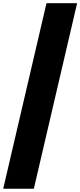

<svg xmlns="http://www.w3.org/2000/svg" viewBox="-33 -972 496 1185"><path d="M-13.2 192.9 253.9 -952.1H442.9L175.8 192.9Z"/></svg>

Font: Poppins ExtraBold
Style: Regular
Weight: 800
Designer: Ninad Kale (Devanagari), Jonny Pinhorn (Latin)
Foundry: Indian Type Foundry
Version: Version 3.200;PS 1.000;hotconv 16.6.54;makeotf.lib2.5.65590